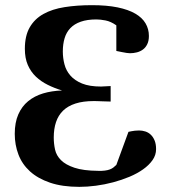

<svg xmlns="http://www.w3.org/2000/svg" viewBox="-20 -707 658 743"><path d="M584 -129.9Q584 -106.9 570.3 -87.4Q556.6 -67.9 533.9 -51.8Q511.2 -35.6 481 -22.9Q450.7 -10.3 417.7 -1.5Q384.8 7.3 351.1 11.7Q317.4 16.1 287.1 16.1Q221.2 16.1 173.8 0Q126.5 -16.1 95.9 -43.9Q65.4 -71.8 51.3 -109.1Q37.1 -146.5 37.1 -189Q37.1 -232.9 50.8 -264.2Q64.5 -295.4 88.9 -315.4Q113.3 -335.4 146.7 -345.5Q180.2 -355.5 220.2 -356.9Q190.9 -365.7 164.8 -378.7Q138.7 -391.6 118.9 -410.4Q99.1 -429.2 87.6 -455.6Q76.2 -481.9 76.2 -518.1Q76.2 -568.4 95 -601.1Q113.8 -633.8 147.9 -652.8Q182.1 -671.9 230 -679.4Q277.8 -687 335.9 -687Q393.1 -687 434.8 -678.5Q476.6 -669.9 503.4 -654.3Q530.3 -638.7 543.2 -616.7Q556.2 -594.7 556.2 -567.9Q556.2 -548.8 549.8 -535.9Q543.5 -522.9 533.2 -515.4Q522.9 -507.8 509.8 -504.4Q496.6 -501 482.9 -501Q478.5 -501 469.7 -502.2Q460.9 -503.4 452.1 -505.4Q441.9 -507.3 430.2 -509.8V-608.9Q408.7 -624 388.4 -627.9Q368.2 -631.8 353 -631.8Q317.4 -631.8 292.5 -623Q267.6 -614.3 252.2 -598.1Q236.8 -582 230 -559.1Q223.1 -536.1 223.1 -507.8Q223.1 -482.4 229.5 -458Q235.8 -433.6 252.4 -414.6Q269 -395.5 297.6 -383.8Q326.2 -372.1 371.1 -372.1L408.2 -374V-314Q391.1 -314.5 377.4 -314.9Q365.7 -315.4 355.2 -315.7Q344.7 -315.9 342.8 -315.9Q301.8 -315.9 272.2 -306.4Q242.7 -296.9 224.1 -278.8Q205.6 -260.7 196.8 -234.6Q188 -208.5 188 -174.8Q188 -150.9 193.1 -127.9Q198.2 -105 216.1 -87.2Q233.9 -69.3 268.1 -57.9Q302.2 -46.4 359.9 -45.9Q375 -45.4 386 -46.9Q397 -48.3 404.8 -51.3Q412.6 -54.2 418.5 -58.6Q424.3 -63 430.2 -68.8L477.1 -196.8Q482.4 -197.8 488.8 -199.2Q494.1 -200.2 501.7 -201.2Q509.3 -202.1 518.1 -202.1Q530.8 -202.1 542.7 -198.2Q554.7 -194.3 563.7 -185.5Q572.8 -176.8 578.4 -163.1Q584 -149.4 584 -129.9Z"/></svg>

Font: Charis SIL Phon
Style: Bold
Weight: 700
Foundry: SIL International
Version: Version 5.000